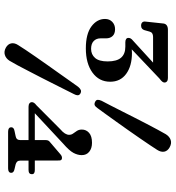

<svg xmlns="http://www.w3.org/2000/svg" viewBox="16 -770 770 841"><g transform="rotate(90 400.5 -349.0)"><path d="M593 -163.5Q593 -171 595.2 -175.8Q597.5 -180.5 602 -183.5L654 -228Q659.5 -233 663.5 -234.5Q667.5 -236 671.5 -236Q682.5 -236 682.5 -224L683 -53Q683 -44.5 687.5 -39.8Q692 -35 699.5 -33L720.5 -28Q728 -26.5 732.2 -23Q736.5 -19.5 736.5 -14Q736.5 0 717 0H556.5Q537 0 537 -14Q537 -25 552.5 -28L576 -33Q584.5 -34.5 588.8 -39.5Q593 -44.5 593 -53ZM545 -228Q558.5 -239.5 564.2 -249Q570 -258.5 570 -267Q570 -277.5 564.2 -285Q558.5 -292.5 552.8 -301.5Q547 -310.5 547 -323Q547 -342 561.5 -354.8Q576 -367.5 605 -367.5Q629 -367.5 644 -355.5Q659 -343.5 659 -322.5Q659 -304.5 649 -286Q639 -267.5 609 -241.5L461 -103.5L454 -117H724.5Q733 -117 737.8 -114Q742.5 -111 742.5 -104Q742.5 -89.5 724 -89.5H447Q437.5 -89.5 432.2 -93.5Q427 -97.5 427 -104.5Q427 -108.5 429.8 -113.2Q432.5 -118 440.5 -124ZM453 -391.5Q446 -381.5 439.8 -379.2Q433.5 -377 425 -381.5Q417 -385.5 416.8 -392.5Q416.5 -399.5 421 -409.5Q429 -425 440.8 -447.5Q452.5 -470 466 -497Q479.5 -524 493.8 -552Q508 -580 521.8 -606.5Q535.5 -633 547.5 -655Q559.5 -677 567.5 -691Q578 -707.5 593 -712.2Q608 -717 625 -707.5Q641 -698.5 643.8 -684Q646.5 -669.5 636 -653Q628.5 -641 615 -621Q601.5 -601 584.5 -576.2Q567.5 -551.5 549 -525.2Q530.5 -499 512.5 -473.8Q494.5 -448.5 479 -427.2Q463.5 -406 453 -391.5ZM359.5 -306.5Q367.5 -316 374 -318.5Q380.5 -321 388.5 -317Q396.5 -312.5 396.8 -305.2Q397 -298 391.5 -288Q384 -273 372.5 -250.2Q361 -227.5 347.5 -200.5Q334 -173.5 319.5 -145.2Q305 -117 291.2 -90.5Q277.5 -64 265.8 -42Q254 -20 245.5 -6Q235.5 9.5 220.2 14.2Q205 19 188.5 10Q172.5 1 169.5 -13.5Q166.5 -28 177 -44Q184.5 -56.5 198 -76.5Q211.5 -96.5 228.5 -121.2Q245.5 -146 264.2 -172.2Q283 -198.5 301 -224Q319 -249.5 334.2 -271Q349.5 -292.5 359.5 -306.5ZM184.5 -531 178.5 -539Q185.5 -540.5 193.8 -541.5Q202 -542.5 211.5 -542.5Q268.5 -542.5 303 -517.2Q337.5 -492 337.5 -447Q337.5 -398.5 297.5 -369.5Q257.5 -340.5 191.5 -340.5Q128 -340.5 95.2 -365Q62.5 -389.5 62.5 -424.5Q62.5 -444 75.2 -456.2Q88 -468.5 107.5 -468.5Q127 -468.5 137.2 -457.8Q147.5 -447 147.5 -429V-404.5Q147.5 -386.5 159.2 -375Q171 -363.5 193.5 -363.5Q218 -363.5 233.2 -380.8Q248.5 -398 248.5 -436Q248.5 -476 232.2 -494.8Q216 -513.5 184 -513.5H164.5Q155.5 -513.5 150.5 -517Q145.5 -520.5 145.5 -527Q145.5 -532.5 148.2 -537.2Q151 -542 158.5 -548L279.5 -658.5L282.5 -635H141Q122 -635 118 -620L111.5 -597Q109.5 -590.5 104.8 -586.5Q100 -582.5 92 -582.5Q83 -582.5 78 -587.2Q73 -592 74 -601L82.5 -680.5Q83.5 -689.5 90.5 -694.8Q97.5 -700 110 -700H321.5Q331 -700 336 -695.8Q341 -691.5 341 -685Q341 -680 337 -675Q333 -670 323 -662.5Z"/></g></svg>

Font: Fraunces Medium
Style: Regular
Weight: 500
Version: Version 1.000;[b76b70a41]